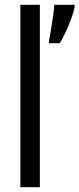

<svg xmlns="http://www.w3.org/2000/svg" viewBox="-20 -780 331 800"><path d="M146 0H65V-760H146ZM291 -750Q287 -729 276 -700Q265 -671 252.5 -644Q240 -617 229 -600H184V-611Q186 -619 189.5 -638.5Q193 -658 196.5 -681.5Q200 -705 203 -726.5Q206 -748 206 -760H291Z"/></svg>

Font: Noto Sans Thai ExtCond
Style: Regular
Weight: 400
Width: 2
Designer: Monotype Design Team
Foundry: Monotype Imaging Inc.
Version: Version 2.002; ttfautohint (v1.8.4.7-5d5b)